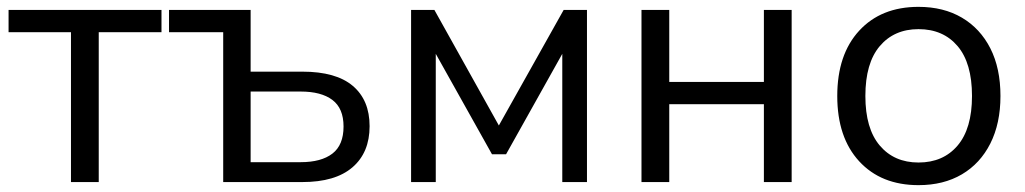

<svg xmlns="http://www.w3.org/2000/svg" viewBox="-20 -531 2990 560"><path d="M187 0V-437H5V-502H451V-437H268V0Z M631 0V-437H473V-502H711V-322H862Q960 -322 1009 -280.5Q1058 -239 1058 -163Q1058 -86 1008 -43Q958 0 862 0ZM711 -58H857Q917 -58 949.5 -83Q982 -108 982 -162Q982 -215 949.5 -239.5Q917 -264 857 -264H711Z M1179 0V-502H1247L1435 -165L1624 -502H1692V0H1620V-374L1456 -81H1415L1251 -374V0Z M1851 0V-502H1932V-292H2208V-502H2289V0H2208V-227H1932V0Z M2422 0ZM2659 9Q2550 9 2486 -60.5Q2422 -130 2422 -251Q2422 -372 2486 -441.5Q2550 -511 2659 -511Q2732 -511 2785.5 -479.5Q2839 -448 2868.5 -390Q2898 -332 2898 -251Q2898 -171 2868.5 -112.5Q2839 -54 2785.5 -22.5Q2732 9 2659 9ZM2659 -57Q2731 -57 2773 -106.5Q2815 -156 2815 -251Q2815 -347 2773 -396.5Q2731 -446 2659 -446Q2588 -446 2546 -396.5Q2504 -347 2504 -251Q2504 -156 2546 -106.5Q2588 -57 2659 -57Z"/></svg>

Font: Winston
Style: Regular
Weight: 400
Designer: Original fonts by Vernon Adams / Changes by Cristiano Sobral
Foundry: Original fonts by Vernon Adams / Changes by Cristiano Sobral
Version: Version 2.503;July 17, 2020;FontCreator 13.0.0.2655 64-bit